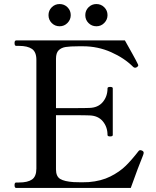

<svg xmlns="http://www.w3.org/2000/svg" viewBox="-20 -930 773 950"><path d="M691 -173Q691 -170 689 -165Q687 -160 686 -157Q666 -109 627 0H60Q52 0 52 -14Q52 -27 60 -27H74Q117 -27 138.5 -42Q160 -57 160 -96V-634Q160 -673 138 -688Q116 -703 74 -703H60Q52 -703 52 -717Q52 -730 60 -730H598Q616 -698 635.5 -663Q655 -628 663 -611Q664 -609 664 -606Q664 -602 656 -597Q653 -595 648 -595Q643 -595 639 -599Q595 -643 529.5 -672Q464 -701 391 -701H368Q327 -701 305 -697.5Q283 -694 270 -681Q257 -668 257 -639V-395H344Q403 -395 422 -396Q465 -397 488.5 -425Q512 -453 512 -493Q512 -500 525 -500Q538 -500 538 -493V-262Q538 -255 525 -255Q512 -255 512 -262Q512 -302 488.5 -330Q465 -358 422 -359Q403 -360 344 -360H257V-92Q257 -57 278 -44.5Q299 -32 344 -29Q356 -28 384 -28Q407 -28 419 -29Q481 -34 526.5 -57Q572 -80 602 -109.5Q632 -139 666 -183Q669 -187 674 -187Q678 -187 682 -185Q691 -182 691 -173ZM275 -910Q252 -910 236 -894Q220 -878 220 -855Q220 -832 236 -816Q252 -800 275 -800Q298 -800 314 -816.5Q330 -833 330 -855Q330 -878 314 -894Q298 -910 275 -910ZM457 -910Q434 -910 418 -894Q402 -878 402 -855Q402 -832 418 -816Q434 -800 457 -800Q480 -800 496 -816.5Q512 -833 512 -855Q512 -878 496 -894Q480 -910 457 -910Z"/></svg>

Font: Shippori Mincho Medium
Style: Regular
Weight: 500
Designer: FONTDASU
Foundry: FONTDASU / Google Inc. / but / Adobe
Version: Version 3.110; ttfautohint (v1.8.3)